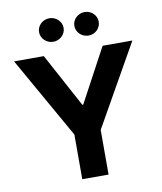

<svg xmlns="http://www.w3.org/2000/svg" viewBox="-99 -1014 925 1093"><g transform="rotate(-10 363.5 -467.5)"><path d="M21 -728 287 -258V0H439V-258L705 -728H533L366 -417H361L193 -728ZM190 -867C190 -830 222 -799 261 -799C300 -799 332 -830 332 -867C332 -904 300 -935 261 -935C222 -935 190 -904 190 -867ZM394 -867C394 -830 426 -799 465 -799C504 -799 535 -830 535 -867C535 -904 504 -935 465 -935C426 -935 394 -904 394 -867Z"/></g></svg>

Font: Wafeq
Style: Bold
Weight: 700
Designer: Rasmus Andersson & Azza Alameddine
Foundry: Google & TypeTogether
Version: Version 3.000;FEAKit 1.0